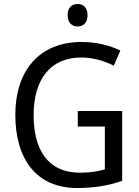

<svg xmlns="http://www.w3.org/2000/svg" viewBox="-20 -935 701 965"><path d="M370 -915C341 -915 320 -897 320 -859C320 -821 341 -802 370 -802C399 -802 420 -821 420 -859C420 -897 399 -915 370 -915ZM371 -377V-299H507V-84C474 -74 436 -67 383 -67C216 -67 149 -188 149 -357C149 -539 236 -646 388 -646C447 -646 504 -629 552 -605L585 -681C529 -708 463 -724 390 -724C175 -724 57 -577 57 -358C57 -137 162 10 367 10C454 10 524 -2 594 -26V-377Z"/></svg>

Font: Noto Sans Sinhala SemiCondensed
Style: Regular
Weight: 400
Width: 4
Designer: Jelle Bosma - Monotype Design Team
Foundry: Monotype Imaging Inc.
Version: Version 2.006